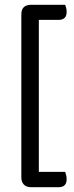

<svg xmlns="http://www.w3.org/2000/svg" viewBox="-20 -671 308 801"><path d="M252 -651Q254 -645 256 -638Q258 -631 258 -621Q258 -588 224 -588H142V46H252Q254 53 256 60Q258 67 258 77Q258 110 224 110H110Q90 110 79.5 99Q69 88 69 69V-611Q69 -651 110 -651Z"/></svg>

Font: Baloo Chettan 2
Style: Regular
Weight: 400
Designer: Maithili Shingre, Unnati Kotecha and Ek Type
Foundry: Ek Type
Version: Version 1.640;hotconv 1.0.111;makeotfexe 2.5.65597; ttfautoh